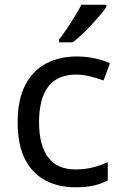

<svg xmlns="http://www.w3.org/2000/svg" viewBox="-20 -786 520 816"><path d="M300 10Q229 10 173.5 -19Q118 -48 86.5 -109Q55 -170 55 -265Q55 -364 88 -426Q121 -488 177.5 -517Q234 -546 306 -546Q347 -546 385 -537.5Q423 -529 447 -517L420 -444Q396 -453 364 -461Q332 -469 304 -469Q146 -469 146 -266Q146 -169 184.5 -117.5Q223 -66 299 -66Q343 -66 376.5 -75Q410 -84 438 -97V-19Q411 -5 378.5 2.5Q346 10 300 10ZM432 -756Q420 -738 395 -709.5Q370 -681 341.5 -652.5Q313 -624 289 -606H231V-618Q246 -637 263.5 -663Q281 -689 298 -716.5Q315 -744 326 -766H432Z"/></svg>

Font: Noto Sans Takri
Style: Regular
Weight: 400
Designer: Monotype Design Team
Foundry: Monotype Imaging Inc.
Version: Version 2.003; ttfautohint (v1.8.4.7-5d5b)